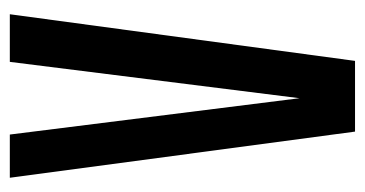

<svg xmlns="http://www.w3.org/2000/svg" viewBox="-196 -547 743 391"><g transform="rotate(90 175.5 -351.5)"><path d="M106 0 180 -590 254 0H342L248 -703H104L9 0Z"/></g></svg>

Font: Modon Arabic
Style: Bold
Weight: 700
Designer: Ahmedzaza
Foundry: Ahmedzaza
Version: Version 2.010